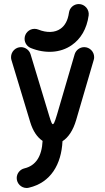

<svg xmlns="http://www.w3.org/2000/svg" viewBox="-20 -725 516 942"><path d="M346.2 -458.5 259.8 -163.1C247.1 -120.1 242.7 -115.7 239.3 -115.7C235.8 -115.7 232.4 -120.1 222.2 -153.8L129.9 -459C124 -478.5 105 -493.7 83 -493.7C56.2 -493.7 34.2 -471.7 34.2 -444.8C34.2 -439.9 34.7 -435.5 36.1 -430.7L128.4 -125.5C141.6 -82 162.6 -51.3 189 -33.7C185.1 42 155.8 87.9 99.6 101.1C78.6 106 62 125.5 62 148.4C62 175.3 84 197.3 110.8 197.3C114.7 197.3 118.2 196.8 122.1 195.8C229 170.9 281.2 81.1 286.6 -32.2C314.9 -50.3 338.4 -84.5 353.5 -135.7L439.9 -431.2C441.4 -436 441.9 -439.9 441.9 -444.8C441.9 -471.7 419.9 -493.7 393.1 -493.7C371.1 -493.7 352.1 -478.5 346.2 -458.5ZM167.5 -580.1C162.6 -582 155.8 -583.5 149.4 -583.5C122.6 -583.5 100.6 -561.5 100.6 -534.7C100.6 -514.2 113.3 -496.6 131.3 -489.3C200.2 -461.4 275.9 -463.9 332.5 -503.9C375.5 -533.7 405.8 -582.5 415 -649.4C418.9 -678.2 396 -705.1 366.7 -705.1C341.8 -705.1 321.8 -687 318.4 -663.1C313 -623.5 297.4 -598.1 276.9 -584C249.5 -564.5 210 -563 167.5 -580.1Z"/></svg>

Font: Velvelyne Book
Style: Bold
Weight: 700
Designer: Manon Van der Borght et Mariel Nils
Foundry: Velvetyne
Version: Version 1.070;Glyphs 3.3.1 (3343)